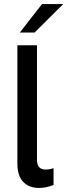

<svg xmlns="http://www.w3.org/2000/svg" viewBox="-20 -921 333 950"><path d="M66 -112V-697H163V-131Q163 -82 205 -82Q224 -82 245 -89V-6Q209 9 173 9Q124 9 95 -21Q66 -51 66 -112ZM188 -901H293L151 -760H78Z"/></svg>

Font: Hanken Grotesk Medium
Style: Regular
Weight: 500
Designer: Alfredo Marco Pradil
Foundry: Hanken Design Co.
Version: Version 3.014